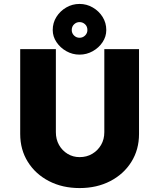

<svg xmlns="http://www.w3.org/2000/svg" viewBox="-20 -950 809 976"><path d="M384.7 6Q297 6 228.7 -29.5Q160.3 -65 121.5 -127.2Q82.7 -189.3 82.7 -269V-700.3H264V-278Q264 -241.7 280 -213.2Q296 -184.7 323.5 -168Q351 -151.3 384.7 -151.3Q420.7 -151.3 448.8 -168Q477 -184.7 493.7 -213.2Q510.3 -241.7 510.3 -278V-700.3H686.7V-269Q686.7 -189.3 647.8 -127.2Q609 -65 540.7 -29.5Q472.3 6 384.7 6ZM384.3 -672.3Q348.3 -672.3 317.3 -689.8Q286.3 -707.3 267.2 -735.8Q248 -764.2 248 -797.3Q248 -834 266.8 -864Q285.7 -894 316.7 -912Q347.7 -930 384.3 -930Q420.4 -930 451.5 -912Q482.7 -894 501.5 -864Q520.3 -834 520.3 -797.3Q520.3 -764.2 501.5 -735.8Q482.7 -707.3 451.5 -689.8Q420.4 -672.3 384.3 -672.3ZM384.3 -758Q400.7 -758 412.5 -769.5Q424.3 -781.1 424.3 -797.3Q424.3 -815.7 412.3 -826.7Q400.3 -837.7 384.3 -837.7Q368.3 -837.7 356.5 -826.3Q344.7 -815 344.7 -797.1Q344.7 -781 356.4 -769.5Q368.1 -758 384.3 -758Z"/></svg>

Font: Lexend Medium
Style: Regular
Weight: 500
Designer: Bonnie Shaver-Troup, Thomas Jockin
Foundry: Lexend
Version: Version 1.005